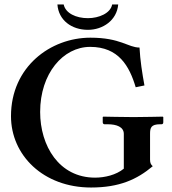

<svg xmlns="http://www.w3.org/2000/svg" viewBox="-20 -826 767 856"><path d="M649 -229C649 -256 653 -272 694 -272H700C705 -272 708 -275 708 -281V-304L706 -306C706 -306 612 -304 576 -304C537 -304 440 -306 440 -306L438 -304V-281C438 -275 442 -272 446 -272H460C500 -272 532 -260 532 -229V-74C498 -46 447 -34 404 -34C243 -34 159 -176 159 -327C159 -498 261 -617 382 -617C509 -617 557 -531 585 -437L624 -445C614 -500 605 -556 602 -614C551 -614 518 -658 383 -658C205 -658 29 -528 29 -308C29 -134 173 10 386 10C512 10 591 -26 661 -85C653 -92 649 -99 649 -114ZM507 -806H480C473 -767 421 -745 372 -745C319 -745 272 -767 264 -806H236C241 -736 299 -693 372 -693C438 -693 501 -735 507 -806Z"/></svg>

Font: Libertinus Serif Semibold
Style: Regular
Weight: 600
Designer: Philipp H. Poll, Khaled Hosny
Foundry: Caleb Maclennan
Version: Version 7.050;RELEASE